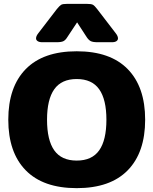

<svg xmlns="http://www.w3.org/2000/svg" viewBox="-20 -961 796 996"><path d="M167 -762Q167 -774 179 -789L275 -914Q289 -931 297 -936Q305 -941 329 -941H430Q454 -941 462.5 -936Q471 -931 484 -914L580 -789Q592 -774 592 -762Q592 -753 584 -747.5Q576 -742 561 -742H486Q462 -742 451 -747.5Q440 -753 430 -768L380 -845L329 -768Q320 -753 309 -747.5Q298 -742 274 -742H199Q184 -742 175.5 -747.5Q167 -753 167 -762ZM23 -340Q23 -510 113.5 -602.5Q204 -695 378 -695Q552 -695 642.5 -602.5Q733 -510 733 -340Q733 -170 642.5 -77.5Q552 15 378 15Q204 15 113.5 -77.5Q23 -170 23 -340ZM532 -340Q532 -445 494.5 -498Q457 -551 378 -551Q299 -551 261.5 -498Q224 -445 224 -340Q224 -234 261.5 -181Q299 -128 378 -128Q457 -128 494.5 -181Q532 -234 532 -340Z"/></svg>

Font: Mitr SemiBold
Style: Regular
Weight: 600
Designer: Thanarat Vachiruckul
Foundry: Cadson Demak
Version: Version 1.003